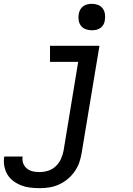

<svg xmlns="http://www.w3.org/2000/svg" viewBox="-76 -769 696 1002"><path d="M131 213Q106 213 81.5 210Q57 207 35 198.5Q13 190 -6 176Q-25 162 -37 142Q-49 122 -53.5 98Q-58 74 -54 49Q-54 49 -54 48.5Q-54 48 -53 48H42Q42 48 42 48Q42 48 42 48Q40 60 42 72Q44 84 50 94Q56 104 65 111Q74 118 84.5 122Q95 126 107 127.5Q119 129 131 129Q154 129 176.5 121.5Q199 114 216 97.5Q233 81 242.5 59.5Q252 38 256 16L332 -446H185V-530H443L350 30Q346 55 337.5 79.5Q329 104 313.5 126Q298 148 277 165.5Q256 183 231.5 194Q207 205 181.5 209Q156 213 131 213ZM403 -611Q387 -611 371.5 -616.5Q356 -622 346.5 -634.5Q337 -647 334.5 -663.5Q332 -680 335 -697Q337 -708 343 -719Q349 -730 359 -737Q369 -744 380.5 -746.5Q392 -749 403 -749Q420 -749 435 -743.5Q450 -738 459.5 -725.5Q469 -713 471.5 -696.5Q474 -680 471 -663Q470 -652 464 -641Q458 -630 448 -623Q438 -616 426.5 -613.5Q415 -611 403 -611Z"/></svg>

Font: Iosevka Curly Slab MdEx
Style: Italic
Weight: 500
Width: 7
Italic angle: -9°
Monospace: yes
Designer: Belleve Invis
Foundry: Belleve Invis
Version: Version 11.0.0; ttfautohint (v1.8.3)